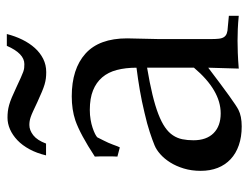

<svg xmlns="http://www.w3.org/2000/svg" viewBox="-100 -592 701 540"><g transform="rotate(-90 250.0 -321.5)"><path d="M106 -334.5 80.1 -341.3Q80.6 -346.7 80.6 -354.5Q80.6 -362.3 80.6 -372.1Q80.6 -382.3 80.6 -390.4Q80.6 -398.4 80.1 -404.8Q142.6 -445.8 181.6 -459.5Q211.9 -469.7 249.5 -469.7Q326.7 -469.7 369.6 -431.2Q412.6 -392.6 412.6 -314L410.6 -224.6V-79.1Q410.6 -65.4 411.6 -56.2Q412.6 -46.9 416.3 -41.5Q419.9 -36.1 426.5 -33.7Q433.1 -31.2 444.3 -30.8L476.1 -27.8V0Q455.6 -2 438.2 -2.7Q420.9 -3.4 405.8 -3.4Q391.1 -3.4 371.8 -2.7Q352.5 -2 327.6 0L330.1 -85.9Q231.4 -10.7 211.9 -1Q193.8 8.3 165 8.3Q135.3 8.3 112.1 0.2Q88.9 -7.8 72.8 -22.9Q56.6 -38.1 48.3 -59.3Q40 -80.6 40 -106.9Q40 -132.8 46.6 -154.5Q53.2 -176.3 63.7 -192.9Q74.2 -209.5 86.9 -220.7Q99.6 -231.9 111.8 -236.8Q126 -242.7 148.7 -250.2Q171.4 -257.8 203.6 -265.1Q235.8 -272.9 267.3 -278.3Q298.8 -283.7 330.1 -287.6Q330.1 -318.4 323.7 -342.8Q317.4 -367.2 303 -384Q288.6 -400.9 266.1 -409.9Q243.7 -418.9 211.4 -418.9Q196.8 -418.9 184.1 -416.7Q171.4 -414.6 161.1 -411.1Q150.9 -407.7 143.8 -404.1Q136.7 -400.4 134.3 -397.9L125.5 -380.4Q118.2 -366.2 114 -354.5Q109.9 -342.8 106 -334.5ZM330.1 -257.8Q286.6 -250.5 254.4 -242.7Q222.2 -234.9 199.5 -226.1Q176.8 -217.3 162.4 -207.3Q147.9 -197.3 139.9 -185.1Q131.8 -172.9 128.9 -158.7Q126 -144.5 126 -127.4Q126 -90.8 146 -70.8Q166 -50.8 201.7 -50.8Q266.6 -50.8 330.1 -126ZM116.7 -542H83.5Q89.8 -568.4 100.8 -588.6Q111.8 -608.9 126.2 -622.6Q140.6 -636.2 156.7 -643.3Q172.9 -650.4 189.5 -650.4Q199.2 -650.4 207.5 -649.4Q215.8 -648.4 225.3 -645.8Q234.9 -643.1 246.6 -638.2Q258.3 -633.3 274.9 -625.5Q292 -617.7 302 -613Q312 -608.4 318.4 -606.2Q324.7 -604 329.3 -603.5Q334 -603 340.3 -603Q370.1 -603 391.6 -652.3H424.8Q418.9 -628.9 408.9 -608.6Q398.9 -588.4 385.5 -573.5Q372.1 -558.6 355 -550Q337.9 -541.5 317.9 -541.5Q308.1 -541.5 300 -542.5Q292 -543.5 283 -546.1Q273.9 -548.8 262.2 -553.7Q250.5 -558.6 233.4 -566.4Q217.8 -573.7 207.8 -578.4Q197.8 -583 191.2 -585.2Q184.6 -587.4 179.7 -588.1Q174.8 -588.9 168.9 -588.9Q154.3 -588.9 140.1 -577.9Q126 -566.9 116.7 -542Z"/></g></svg>

Font: XB Kayhan
Style: Regular
Weight: 400
Designer: Behnam
Foundry: Irmug
Version: Version 7.300 2009